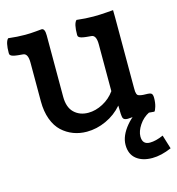

<svg xmlns="http://www.w3.org/2000/svg" viewBox="-111 -621 863 936"><g transform="rotate(-15 320.5 -153.0)"><path d="M619.6 127 641.1 196.8Q588.4 219.7 543.5 219.7Q493.2 219.7 463.1 195.3Q433.1 170.9 433.1 124.5Q433.1 78.6 473.4 30.3Q513.7 -18.1 585.9 -48.3V0.5Q553.7 16.6 533.7 46.9Q513.7 77.1 513.7 103.5Q513.7 144 551.3 144Q581.5 144 619.6 127ZM544.9 -491.2V-133.3Q544.9 -120.6 545.4 -115.2Q545.9 -109.9 548.1 -103.3Q550.3 -96.7 555.4 -94.5Q560.5 -92.3 569.3 -90.6Q578.1 -88.9 592.8 -88.9Q614.7 -88.9 620.8 -83.5Q627 -78.1 627 -61.5Q627 -37.1 621.3 -18.3Q615.7 0.5 610.8 3.9Q575.2 0 544.9 0Q524.9 0 503.2 2Q481.4 3.9 476.6 3.9Q457 3.9 452.9 -7.8Q448.7 -19.5 448.7 -70.3Q414.6 -30.8 366.5 -8.8Q318.4 13.2 268.6 13.2Q232.4 13.2 200.9 1.2Q169.4 -10.7 144 -34.2Q118.7 -57.6 104 -97.2Q89.4 -136.7 89.4 -187.5V-383.3Q89.4 -429.7 64.9 -431.6Q61 -432.1 54 -432.6Q46.9 -433.1 42.7 -433.6Q38.6 -434.1 32.7 -434.8Q26.9 -435.5 23.4 -436.3Q20 -437 15.4 -438.2Q10.7 -439.5 8.3 -440.9Q5.9 -442.4 3.4 -444.3Q1 -446.3 0 -449Q-1 -451.7 -1 -455.1Q-1 -511.7 15.1 -526.4Q61 -521 99.6 -521Q126.5 -521 154.5 -523.7Q182.6 -526.4 183.6 -526.4Q200.2 -526.4 200.2 -491.2V-181.6Q200.2 -127.9 228 -101.1Q255.9 -74.2 299.3 -74.2Q336.4 -74.2 373.3 -93.8Q410.2 -113.3 434.1 -147V-383.3Q434.1 -429.7 409.7 -431.6Q405.8 -432.1 398.7 -432.6Q391.6 -433.1 387.5 -433.6Q383.3 -434.1 377.4 -434.8Q371.6 -435.5 368.2 -436.3Q364.7 -437 360.1 -438.2Q355.5 -439.5 353 -440.9Q350.6 -442.4 348.1 -444.3Q345.7 -446.3 344.7 -449Q343.8 -451.7 343.8 -455.1Q343.8 -512.2 359.9 -526.4Q405.8 -521 444.3 -521Q476.6 -521 510 -523.7Q543.5 -526.4 544.4 -526.4Q544.9 -526.4 544.9 -491.2Z"/></g></svg>

Font: Coustard
Style: Regular
Weight: 400
Foundry: vernon adams
Version: Version 1.000